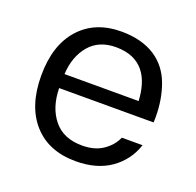

<svg xmlns="http://www.w3.org/2000/svg" viewBox="-97 -612 733 719"><g transform="rotate(20 269.0 -252.5)"><path d="M499.5 -231C500 -238.3 500 -245.1 500 -252.4C500 -299.3 492.7 -342.3 478.5 -381.3C449.7 -459.5 382.3 -509.8 271 -509.8C201.2 -509.8 146 -487.3 105.5 -442.4C64.5 -397 43.9 -334 43.9 -252.4C43.9 -171.4 64.5 -108.4 105 -63C145.5 -17.6 201.7 5.4 274.4 5.4C329.6 5.4 376 -7.3 413.1 -33.2C449.7 -59.1 475.6 -93.3 489.7 -136.7H407.2C397.9 -115.2 382.8 -96.7 360.8 -81.5C338.9 -65.9 311 -58.1 276.9 -58.1C226.6 -58.1 189 -74.2 163.1 -106.4C137.2 -138.2 124 -179.7 123 -231ZM124 -287.1C126.5 -334.5 140.6 -373.5 166 -403.3C191.4 -433.1 226.6 -447.8 271.5 -447.8C376 -447.8 414.6 -378.4 419.4 -287.1Z"/></g></svg>

Font: Estedad Regular
Style: Regular
Weight: 400
Designer: Amin Abedi
Version: Version 7.3